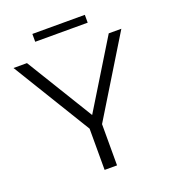

<svg xmlns="http://www.w3.org/2000/svg" viewBox="-150 -950 936 1059"><g transform="rotate(-20 317.5 -420.5)"><path d="M354 0V-242L634 -700H560L320 -308L80 -700H1L281 -242V0ZM471 -795V-841H163V-795Z"/></g></svg>

Font: Montserrat Z
Style: Regular
Weight: 400
Designer: Julieta Ulanovsky
Foundry: Julieta Ulanovsky
Version: Version 8.000